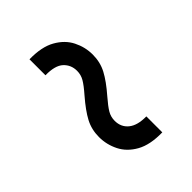

<svg xmlns="http://www.w3.org/2000/svg" viewBox="4 -613 652 652"><g transform="rotate(45 329.5 -287.5)"><path d="M82.4 -215.9Q81.3 -274.9 101.6 -310.7Q121.8 -346.6 154.3 -362.9Q186.8 -379.3 223 -379.3Q259.2 -379.3 289.2 -363.5Q319.2 -347.7 358 -313.9Q384.2 -291.2 400 -282Q415.8 -272.7 434.7 -272.7Q465.2 -272.7 483 -294.9Q500.7 -317.1 500 -359.4H576.7Q577.8 -300.4 557.7 -264.6Q537.6 -228.7 505 -212.4Q472.3 -196 436.1 -196Q399.9 -196 370 -211.8Q340.2 -227.6 301.1 -261.4Q275.2 -284.1 259.2 -293.3Q243.3 -302.6 224.4 -302.6Q195.7 -302.6 177 -282.5Q158.4 -262.4 159.1 -215.9Z"/></g></svg>

Font: Inter Zeller
Style: Regular
Weight: 400
Designer: Rasmus Andersson; Joe Bland
Foundry: zeller
Version: Version 3.015;git-dec3a8cb1